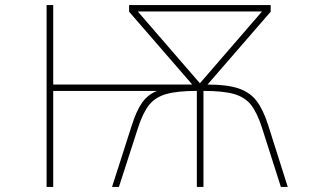

<svg xmlns="http://www.w3.org/2000/svg" viewBox="-20 -734 1240 754"><path d="M163 -714H189V-402H735L487 -688V-714H1043V-688L795 -402Q871 -402 916 -387Q961 -372 987 -338.5Q1013 -305 1033 -243L1110 0H1083L1008 -235Q989 -293 965 -323Q941 -353 898.5 -365Q856 -377 779 -377V0H753V-377Q677 -377 634 -365Q591 -353 566.5 -323Q542 -293 523 -235L447 0H420L498 -243Q516 -300 538.5 -331.5Q561 -363 597 -377H189V0H163ZM1009 -689H521L765 -407Z"/></svg>

Font: Noto Sans Mono UI Thin
Style: Regular
Weight: 250
Monospace: yes
Designer: Monotype Design team
Foundry: Monotype Imaging Inc.
Version: Version 1.000